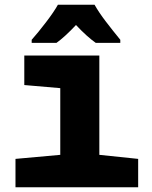

<svg xmlns="http://www.w3.org/2000/svg" viewBox="-20 -786 640 806"><path d="M217 -606Q252 -631 299 -681Q345 -632 382 -606H485V-619Q453 -658 424 -696Q395 -734 377 -766H223Q207 -737 173 -692.5Q139 -648 113 -619V-606ZM560 0V-119L397 -136V-553H82V-429L233 -416V-136L45 -119V0Z"/></svg>

Font: Noto Sans Mono UI ExtraBold
Style: Regular
Weight: 800
Designer: Monotype Design team
Foundry: Monotype Imaging Inc.
Version: 1.000